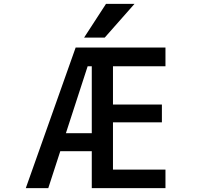

<svg xmlns="http://www.w3.org/2000/svg" viewBox="-20 -979 1040 1000"><path d="M323.2 -285.2H458V-633.8H436.5ZM680.7 -959 525.4 -783.2H418L532.2 -959ZM841.8 -731.4V-633.8H568.4V-434.6H823.2V-341.8H568.4V-95.7H841.8V1H458V-191.4H293.9L231.4 1H114.3L374 -731.4Z"/></svg>

Font: Gen Shin Gothic Monospace Medium
Style: Regular
Weight: 500
Designer: [Source Han Sans]
Ryoko NISHIZUKA  (kana & ideographs); Paul D. Hunt (Latin, Greek & Cyrillic); Wenlong ZHANG  (bopomofo
Version: Version 1.002.20150607